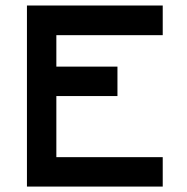

<svg xmlns="http://www.w3.org/2000/svg" viewBox="-20 -687 687 707"><path d="M187.5 -108.3H579.2V0H79.2V-666.7H579.2V-557.5H187.5V-441.7H412.5V-333.3H187.5Z"/></svg>

Font: 0xA000
Style: Bold
Weight: 700
Version: Version 0.1